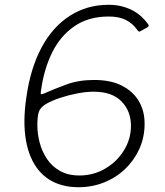

<svg xmlns="http://www.w3.org/2000/svg" viewBox="-20 -772 689 802"><path d="M434 -752Q465 -752 491 -745Q517 -738 537.5 -726.5Q558 -715 573.5 -700Q589 -685 600 -669Q603 -663 598 -659L565 -641Q560 -637 552 -649Q533 -675 505 -689Q477 -703 434 -703Q350 -703 291 -662.5Q232 -622 198 -553Q164 -484 152 -398Q151 -393 150.5 -389Q150 -385 150 -383Q150 -378 154 -378.5Q158 -379 163 -381Q208 -401 258.5 -419.5Q309 -438 373 -438Q443 -438 489.5 -414Q536 -390 560 -349.5Q584 -309 584 -255Q584 -199 562.5 -151Q541 -103 503 -66.5Q465 -30 415 -10Q365 10 308 10Q236 10 185.5 -22Q135 -54 108.5 -116Q82 -178 82 -266Q82 -288 84 -313Q86 -338 90 -365Q107 -486 153 -572.5Q199 -659 271 -705.5Q343 -752 434 -752ZM371 -389Q341 -389 304 -382Q267 -375 232 -363.5Q197 -352 171 -337Q148 -323 142 -304Q136 -285 136 -249Q136 -214 145.5 -177Q155 -140 176 -108.5Q197 -77 230.5 -58Q264 -39 312 -39Q370 -39 419 -67.5Q468 -96 497.5 -143.5Q527 -191 527 -247Q527 -308 487.5 -348.5Q448 -389 371 -389Z"/></svg>

Font: Libre Franklin ExtraLight
Style: Italic
Weight: 250
Italic angle: -8°
Designer: Pablo Impallari, Rodrigo Fuenzalida, Nhung Nguyen
Foundry: Impallari Type
Version: Version 3.000